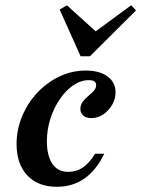

<svg xmlns="http://www.w3.org/2000/svg" viewBox="-20 -695 534 726"><path d="M195.2 11.3Q123.4 11.3 83.1 -31.9Q42.7 -75 42.7 -150Q42.7 -205.6 63.7 -255.6Q84.7 -305.6 121 -344.4Q157.3 -383.1 204.4 -405.6Q251.6 -428.2 304 -428.2Q356.5 -428.2 386.7 -406Q416.9 -383.9 416.9 -346Q416.9 -321 404 -298.8Q391.1 -276.6 370.6 -262.5Q350 -248.4 325.8 -248.4Q306.5 -248.4 295.2 -257.7Q283.9 -266.9 283.9 -283.1Q283.9 -298.4 292.7 -310.1Q301.6 -321.8 313.7 -331.9Q325.8 -341.9 334.7 -351.6Q343.5 -361.3 343.5 -373.4Q343.5 -391.9 316.1 -391.9Q285.5 -391.9 257.3 -372.6Q229 -353.2 206.5 -320.6Q183.9 -287.9 170.6 -246.4Q157.3 -204.8 157.3 -161.3Q157.3 -106.5 177.8 -75.8Q198.4 -45.2 237.9 -45.2Q269.4 -45.2 294 -62.1Q318.5 -79 339.5 -113.7H374.2Q344.4 -51.6 299.6 -20.2Q254.8 11.3 195.2 11.3ZM475.8 -675 494.4 -655.6 320.2 -482.3H284.7L205.6 -658.9L233.1 -675L361.3 -558.9L314.5 -556.5Z"/></svg>

Font: Playfair 9pt
Style: Bold Italic
Weight: 700
Italic angle: -15.6°
Designer: Claus Eggers Sørensen
Foundry: Claus Eggers Sørensen
Version: Version 2.203